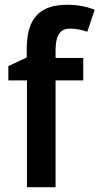

<svg xmlns="http://www.w3.org/2000/svg" viewBox="-20 -785 417 805"><path d="M329 -448V-542H213V-578C214 -636 231 -665 274 -665C301 -665 325 -659 346 -652L377 -744C348 -756 309 -765 262 -765C154 -765 92 -716 92 -580V-544L15 -508V-448H93V0H213V-448Z"/></svg>

Font: Noto Sans Gurmukhi SemiCondensed SemiBold
Style: Regular
Weight: 600
Width: 4
Designer: Jelle Bosma - Monotype Design Team
Foundry: Monotype Imaging Inc.
Version: Version 2.004